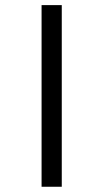

<svg xmlns="http://www.w3.org/2000/svg" viewBox="-20 -682 394 732"><path d="M138.5 -662.5H215.5V30H138.5Z"/></svg>

Font: Anek Bangla Medium
Style: Regular
Weight: 400
Version: Version 1.003